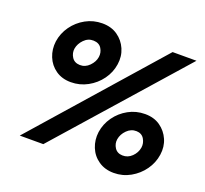

<svg xmlns="http://www.w3.org/2000/svg" viewBox="-125 -864 1095 1028"><g transform="rotate(20 422.0 -350.0)"><path d="M696 -700 80 0H214L832 -700ZM577 -160Q582 -190 605.5 -213.5Q629 -237 660 -236Q690 -235 704 -211.5Q718 -188 714 -162Q709 -132 686 -109.5Q663 -87 632 -88Q602 -89 587.5 -111.5Q573 -134 577 -160ZM470 -162Q464 -116 480.5 -75Q497 -34 533.5 -9Q570 16 620 16Q671 16 714.5 -8.5Q758 -33 786.5 -73Q815 -113 822 -161Q829 -208 811.5 -248Q794 -288 758.5 -313Q723 -338 672 -338Q621 -338 577.5 -314Q534 -290 505.5 -250Q477 -210 470 -162ZM196 -538Q201 -567 224 -590.5Q247 -614 278 -613Q310 -612 324 -589Q338 -566 334 -540Q330 -512 306.5 -488Q283 -464 252 -465Q221 -466 206.5 -489Q192 -512 196 -538ZM89 -540Q83 -494 99.5 -453Q116 -412 152 -387Q188 -362 238 -362Q289 -362 333 -386Q377 -410 406 -450Q435 -490 442 -538Q449 -585 431.5 -625.5Q414 -666 378 -691Q342 -716 291 -716Q240 -716 196.5 -692Q153 -668 124.5 -628Q96 -588 89 -540Z"/></g></svg>

Font: Jost* 600 Semi Italic
Style: Italic
Weight: 600
Italic angle: -10°
Version: Version 3.200; ttfautohint (v0.97) -l 8 -r 50 -G 200 -x 14 -